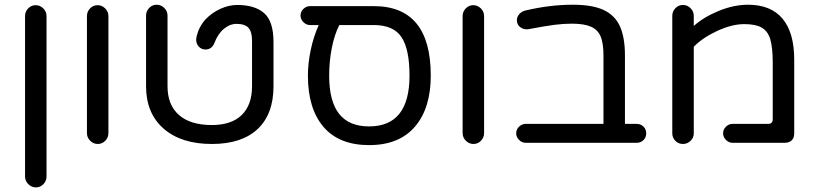

<svg xmlns="http://www.w3.org/2000/svg" viewBox="-20 -603 3456 812"><path d="M85.9 143.6V-535.2Q85.9 -553.7 99.1 -567.4Q112.3 -581.1 130.9 -581.1Q149.4 -581.1 163.1 -567.4Q176.8 -553.7 176.8 -535.2V143.6Q176.8 162.1 163.6 175.8Q150.4 189.5 131.8 189.5Q113.3 189.5 99.6 175.8Q85.9 162.1 85.9 143.6Z M347.7 -40V-535.2Q347.7 -553.7 360.8 -567.4Q374 -581.1 392.6 -581.1Q411.1 -581.1 424.8 -567.4Q438.5 -553.7 438.5 -535.2V-40Q438.5 -21.5 425.3 -7.8Q412.1 5.9 393.6 5.9Q375 5.9 361.3 -7.8Q347.7 -21.5 347.7 -40Z M597.7 -238.3V-537.1Q597.7 -555.7 610.8 -569.3Q624 -583 642.6 -583Q661.1 -583 674.8 -569.3Q688.5 -555.7 688.5 -537.1V-238.3Q688.5 -159.2 736.8 -116.7Q785.2 -74.2 876 -74.2Q959 -74.2 1002.4 -116.7Q1045.9 -159.2 1045.9 -238.3V-430.7Q1045.9 -468.8 1030.8 -485.4Q1015.6 -502 980.5 -502Q952.1 -502 926.8 -481Q901.4 -460 886.7 -420.9Q881.8 -408.2 872.1 -400.9Q862.3 -393.6 849.6 -393.6Q832 -393.6 820.8 -405.8Q809.6 -418 809.6 -435.5Q809.6 -439.5 810.5 -442.4L811.5 -449.2Q821.3 -490.2 849.6 -521.5Q877 -549.8 912.6 -565.9Q948.2 -582 983.4 -582Q1057.6 -582 1097.2 -547.4Q1136.7 -512.7 1136.7 -424.8V-238.3Q1136.7 -120.1 1069.3 -57.1Q1002 5.9 876 5.9Q746.1 5.9 671.9 -59.1Q597.7 -124 597.7 -238.3Z M1801.8 -283.2Q1801.8 -145.5 1734.9 -67.4Q1668 10.7 1541 10.7Q1414.1 10.7 1348.1 -66.4Q1282.2 -143.6 1282.2 -283.2Q1282.2 -335.9 1294.4 -393.1Q1306.6 -450.2 1328.1 -497.1H1291Q1275.4 -497.1 1263.2 -509.3Q1251 -521.5 1251 -537.1Q1251 -553.7 1263.2 -565.4Q1275.4 -577.1 1291 -577.1H1560.5Q1801.8 -577.1 1801.8 -283.2ZM1711.9 -283.2Q1711.9 -395.5 1677.7 -446.3Q1643.6 -497.1 1560.5 -497.1H1415Q1394.5 -457 1383.3 -400.4Q1372.1 -343.8 1372.1 -283.2Q1372.1 -174.8 1414.1 -121.6Q1456.1 -68.4 1541 -68.4Q1711.9 -68.4 1711.9 -283.2Z M1936.5 -40V-535.2Q1936.5 -553.7 1949.7 -567.4Q1962.9 -581.1 1981.4 -581.1Q2000 -581.1 2013.7 -567.4Q2027.3 -553.7 2027.3 -535.2V-40Q2027.3 -21.5 2014.2 -7.8Q2001 5.9 1982.4 5.9Q1963.9 5.9 1950.2 -7.8Q1936.5 -21.5 1936.5 -40Z M2712.9 -39.1Q2712.9 -21.5 2701.2 -10.3Q2689.5 1 2671.9 1H2203.1Q2187.5 1 2175.3 -11.2Q2163.1 -23.4 2163.1 -39.1Q2163.1 -55.7 2175.3 -67.4Q2187.5 -79.1 2203.1 -79.1H2532.2V-368.2Q2532.2 -421.9 2519.5 -450.2Q2507.8 -477.5 2479 -490.2Q2450.2 -502.9 2398.4 -502.9Q2362.3 -502.9 2324.7 -498Q2287.1 -493.2 2214.8 -479.5Q2196.3 -476.6 2181.2 -487.3Q2166 -498 2166 -517.6Q2166 -532.2 2176.3 -543.5Q2186.5 -554.7 2202.1 -558.6Q2305.7 -583 2402.3 -583Q2484.4 -583 2531.2 -561.5Q2579.1 -540 2601.1 -493.2Q2623 -446.3 2623 -368.2V-79.1H2671.9Q2689.5 -79.1 2701.2 -67.9Q2712.9 -56.6 2712.9 -39.1Z M2823.2 -39.1V-536.1Q2823.2 -554.7 2836.4 -568.4Q2849.6 -582 2868.2 -582Q2886.7 -582 2900.4 -568.4Q2914.1 -554.7 2914.1 -536.1V-493.2Q2955.1 -530.3 3019 -556.6Q3083 -583 3143.6 -583Q3240.2 -583 3289.6 -523.9Q3338.9 -464.8 3338.9 -350.6V-39.1Q3338.9 -19.5 3328.1 -9.3Q3317.4 1 3297.9 1H3078.1Q3062.5 1 3050.3 -11.2Q3038.1 -23.4 3038.1 -39.1Q3038.1 -55.7 3050.3 -67.4Q3062.5 -79.1 3078.1 -79.1H3228.5Q3248 -79.1 3248 -98.6V-340.8Q3248 -401.4 3237.3 -438.5Q3226.6 -471.7 3201.2 -486.3Q3175.8 -501 3127.9 -501Q3075.2 -501 3013.2 -472.2Q2951.2 -443.4 2914.1 -405.3V-39.1Q2914.1 -20.5 2900.4 -7.3Q2886.7 5.9 2868.2 5.9Q2849.6 5.9 2836.4 -7.3Q2823.2 -20.5 2823.2 -39.1Z"/></svg>

Font: jf-openhuninn-1.0
Style: Regular
Weight: 400
Designer: [Kosugi Maru]
      Designed by Motoya company      

      [Varela Round]
      Joe Prince(Latin component); Avraham Co
Foundry: justfont CO.,LTD.
Version: 1.0